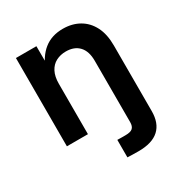

<svg xmlns="http://www.w3.org/2000/svg" viewBox="-173 -655 927 984"><g transform="rotate(-30 290.5 -163.0)"><path d="M297.4 204.1V100.6Q307.6 101.1 322 101.1Q336.4 101.1 346.2 101.1Q376 101.1 387.9 90.1Q399.9 79.1 399.9 54.7V0H523.9V61Q523.9 132.3 483.9 168.9Q443.8 205.6 362.8 205.6Q340.8 205.6 325.2 205.1Q309.6 204.6 297.4 204.1ZM181.6 -297.9V0H57.1V-522.5H178.2L178.7 -390.1H157.7Q182.1 -459.5 227.3 -495.8Q272.5 -532.2 339.4 -532.2Q394 -532.2 435.5 -508.5Q477.1 -484.9 500.5 -439.5Q523.9 -394 523.9 -327.6V0H399.9V-308.1Q399.9 -364.7 372.3 -394.3Q344.7 -423.8 294.9 -423.8Q262.7 -423.8 236.8 -410.4Q210.9 -397 196.3 -368.9Q181.6 -340.8 181.6 -297.9Z"/></g></svg>

Font: Inter 28pt SemiBold
Style: Regular
Weight: 600
Designer: Rasmus Andersson
Foundry: rsms
Version: Version 4.001;git-66647c0bb